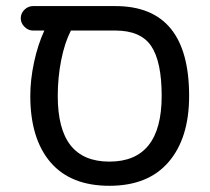

<svg xmlns="http://www.w3.org/2000/svg" viewBox="-20 -597 688 628"><path d="M598.6 -283.2Q598.6 -145.5 531.7 -67.4Q464.8 10.7 337.9 10.7Q210.9 10.7 145 -66.4Q79.1 -143.6 79.1 -283.2Q79.1 -335.9 91.3 -393.1Q103.5 -450.2 125 -497.1H87.9Q72.3 -497.1 60.1 -509.3Q47.9 -521.5 47.9 -537.1Q47.9 -553.7 60.1 -565.4Q72.3 -577.1 87.9 -577.1H357.4Q598.6 -577.1 598.6 -283.2ZM508.8 -283.2Q508.8 -395.5 474.6 -446.3Q440.4 -497.1 357.4 -497.1H211.9Q191.4 -457 180.2 -400.4Q168.9 -343.8 168.9 -283.2Q168.9 -174.8 210.9 -121.6Q252.9 -68.4 337.9 -68.4Q508.8 -68.4 508.8 -283.2Z"/></svg>

Font: jf-openhuninn-1.0
Style: Regular
Weight: 400
Designer: [Kosugi Maru]
      Designed by Motoya company      

      [Varela Round]
      Joe Prince(Latin component); Avraham Co
Foundry: justfont CO.,LTD.
Version: 1.0